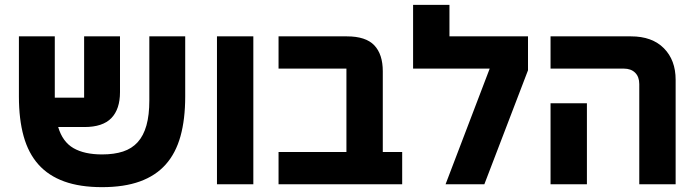

<svg xmlns="http://www.w3.org/2000/svg" viewBox="-20 -760 2874 792"><path d="M401 12Q310 12 245 -11.5Q180 -35 138.5 -81.5Q97 -128 77.5 -198Q58 -268 58 -362V-610H206V-357H327V-610H475V-380Q475 -310 439.5 -273Q404 -236 328 -236H220Q238 -175 283 -149Q328 -123 401 -123Q451 -123 487.5 -135Q524 -147 548 -173.5Q572 -200 584 -242.5Q596 -285 596 -346V-610H744V-362Q744 -268 724.5 -198Q705 -128 663.5 -81.5Q622 -35 557 -11.5Q492 12 401 12Z M875 -610H1025V0H875Z M1129 -133H1409V-477H1129V-610H1411Q1489 -610 1524 -573Q1559 -536 1559 -466V-133H1639V0H1129Z M2000 -477H1684V-740H1834V-610H2158V-470L1978 0H1818Z M2617 -413Q2617 -443 2600 -460Q2583 -477 2553 -477H2251V-610H2583Q2670 -610 2718.5 -561Q2767 -512 2767 -431V0H2617ZM2251 -334H2401V0H2251Z"/></svg>

Font: IBM Plex Sans Hebrew
Style: Bold
Weight: 700
Designer: Mike Abbink, Paul van der Laan, Pieter van Rosmalen, Yanek Iontef
Foundry: Bold Monday
Version: Version 1.2